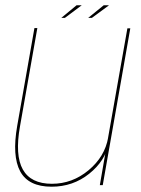

<svg xmlns="http://www.w3.org/2000/svg" viewBox="-20 -699 531 725"><path d="M357 0H368L472 -592H461L377 -116ZM121 -593H110L45 -224Q25 -110 56.2 -52Q87.5 6 175 6Q255.5 6 316.8 -43Q378 -92 389.5 -156.5L388.5 -180Q376 -107.5 314.5 -56.2Q253 -5 176 -5Q96.5 -5 66.2 -59Q36 -113 55.5 -222ZM211.5 -631.5H225L288.5 -679H269ZM313 -631.5H327L391.5 -679H371.5Z"/></svg>

Font: Anybody Thin
Style: Italic
Weight: 100
Italic angle: -10°
Designer: Tyler Finck
Foundry: Etcetera Type Company
Version: Version 1.114;gftools[0.9.25]